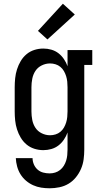

<svg xmlns="http://www.w3.org/2000/svg" viewBox="-20 -799 540 1032"><path d="M247 213Q224 213 201.5 209.5Q179 206 158 196.5Q137 187 119.5 172Q102 157 90 137.5Q78 118 72 95.5Q66 73 65 51H155Q155 68 162 84.5Q169 101 182 112.5Q195 124 212 128.5Q229 133 247 133Q262 133 276.5 128.5Q291 124 303 114.5Q315 105 323 92Q331 79 335.5 64.5Q340 50 341.5 35Q343 20 343 5V-87Q336 -67 323.5 -48.5Q311 -30 294 -17Q277 -4 256 2Q235 8 213 8Q188 8 164.5 0.5Q141 -7 122.5 -22.5Q104 -38 91.5 -59Q79 -80 71.5 -103.5Q64 -127 61.5 -151.5Q59 -176 59 -200V-330Q59 -354 61.5 -378.5Q64 -403 71.5 -426.5Q79 -450 91.5 -471Q104 -492 122.5 -507.5Q141 -523 164.5 -530.5Q188 -538 213 -538Q235 -538 256 -532Q277 -526 294 -513Q311 -500 323.5 -481.5Q336 -463 343 -443V-530H476V-450H433V5Q433 31 429.5 57.5Q426 84 415.5 108.5Q405 133 388 154Q371 175 348.5 188.5Q326 202 299.5 207.5Q273 213 247 213ZM249 -72Q264 -72 278.5 -76.5Q293 -81 304.5 -90.5Q316 -100 323.5 -113Q331 -126 335.5 -140.5Q340 -155 341.5 -170Q343 -185 343 -200V-330Q343 -345 341.5 -360Q340 -375 335.5 -389.5Q331 -404 323.5 -417Q316 -430 304.5 -439.5Q293 -449 278.5 -453.5Q264 -458 249 -458Q226 -458 204.5 -447.5Q183 -437 170.5 -418Q158 -399 153.5 -376Q149 -353 149 -330V-200Q149 -177 153.5 -154Q158 -131 170.5 -112Q183 -93 204.5 -82.5Q226 -72 249 -72ZM235 -587 184 -633 318 -779 382 -721Z"/></svg>

Font: Iosevka Slab Medium
Style: Regular
Weight: 500
Monospace: yes
Designer: Belleve Invis
Foundry: Belleve Invis
Version: Version 11.1.1; ttfautohint (v1.8.3)